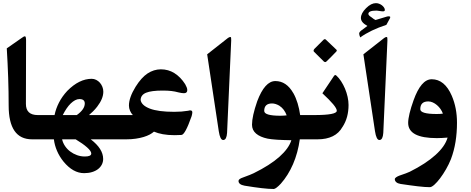

<svg xmlns="http://www.w3.org/2000/svg" viewBox="-20 -973 3053 1244"><path d="M292.5 -70.3H187.5Q36.1 -70.3 36.1 -289.6Q36.1 -377.4 33 -469.7Q29.8 -562 23.9 -659.7L117.7 -725.1Q134.3 -737.8 141.6 -737.8Q148.9 -737.8 148.9 -710.4L147.9 -299.8Q147.9 -227.5 224.6 -227.5H292.5Z M494.6 -331.1Q480.5 -331.1 466.3 -323.5Q452.1 -315.9 438.2 -302.5Q424.3 -289.1 411.4 -270Q398.4 -251 386.7 -227.5H477.5Q502.4 -245.1 515.9 -264.2Q529.3 -283.2 529.3 -302.7Q529.3 -331.1 494.6 -331.1ZM529.8 41Q571.3 41 571.3 21.5Q571.3 5.9 543.9 -18.3Q516.6 -42.5 470.2 -70.3H382.3Q387.7 -46.9 401.4 -26.6Q415 -6.3 434.8 8.5Q454.6 23.4 479 32.2Q503.4 41 529.8 41ZM794.4 -70.3H567.9Q648.4 -8.8 648.4 56.6Q648.4 76.2 639.9 93Q631.3 109.9 615.5 122.3Q599.6 134.8 576.7 141.8Q553.7 148.9 524.9 148.9Q453.6 148.9 392.1 74.7Q365.2 41.5 349.4 4.4Q333.5 -32.7 329.1 -70.3H264.2V-227.5H333.5Q341.8 -268.6 362.3 -308.6Q382.8 -348.6 416 -384.3Q493.2 -462.4 574.2 -462.4Q589.4 -462.4 603 -455.6Q616.7 -448.7 627 -437.3Q637.2 -425.8 643.3 -410.6Q649.4 -395.5 649.4 -378.9Q649.4 -333.5 609.9 -282.2Q596.7 -265.1 583.3 -252Q569.8 -238.8 556.6 -227.5H794.4Z M1221.7 -220.7Q1179.2 -99.1 1155.3 -98.6Q1153.8 -98.6 1147.2 -98.4Q1140.6 -98.1 1133.3 -97.9Q1126 -97.7 1119.4 -97.4Q1112.8 -97.2 1110.4 -97.2Q1068.8 -97.2 1035.4 -103.3Q1002 -109.4 977.5 -120.1Q966.8 -110.4 950 -101.3Q933.1 -92.3 910.4 -85.4Q887.7 -78.6 859.9 -74.5Q832 -70.3 799.3 -70.3H766.6V-227.5H840.8Q829.6 -238.8 822.5 -255.4Q815.4 -272 815.4 -289.1Q815.4 -340.8 858.4 -410.6Q896 -470.7 936 -497.1Q976.1 -523.4 1022 -523.9Q1070.8 -523.9 1110.6 -498.8Q1150.4 -473.6 1179.7 -427.7Q1185.5 -417 1189.5 -407.5Q1193.4 -397.9 1193.4 -389.2Q1193.4 -369.1 1171.9 -369.1Q1165 -369.1 1156.2 -370.4Q1147.5 -371.6 1135.7 -374.5Q1115.2 -380.4 1091.1 -383.3Q1066.9 -386.2 1034.2 -386.2Q960.4 -386.2 926.3 -372.1Q892.1 -357.9 891.1 -325.2Q896.5 -290.5 950.4 -269.5Q1004.4 -248.5 1108.9 -248.5Q1132.8 -248.5 1155.8 -250.2Q1178.7 -252 1199.2 -255.4Q1203.1 -256.8 1206.5 -257.3Q1210 -257.8 1212.4 -257.8Q1226.1 -257.8 1226.1 -245.1Q1226.1 -236.8 1221.7 -220.7Z M1451.2 -111.8Q1449.7 -89.8 1443.6 -77.9Q1437.5 -65.9 1425.8 -65.9Q1406.2 -65.9 1397.5 -122.6L1322.3 -621.1L1456.5 -726.6Q1465.8 -733.4 1472.7 -733.4Q1476.6 -733.4 1477.3 -727.8Q1478 -722.2 1478 -710.9Z M1796.9 -223.1Q1808.1 -223.1 1818.1 -223.9Q1828.1 -224.6 1837.4 -225.6Q1830.1 -245.6 1818.6 -261.2Q1807.1 -276.9 1790.5 -287.6H1791Q1765.1 -302.7 1742.7 -302.7Q1691.9 -302.7 1691.9 -254.4Q1691.9 -223.1 1796.9 -223.1ZM2028.8 -70.3H1922.4Q1916.5 -27.3 1905.5 13.2Q1894.5 53.7 1878.7 90.3Q1862.8 127 1842.8 158.9Q1822.8 190.9 1799.3 217.3Q1784.2 233.4 1772.2 242.4Q1760.3 251.5 1753.4 251.5Q1722.7 251.5 1675.8 246.1Q1628.9 240.7 1564 230Q1525.4 222.7 1525.4 199.2Q1525.4 186.5 1554.7 176.8Q1581.1 167.5 1598.1 160.4Q1615.2 153.3 1623.5 149.4Q1729.5 97.2 1790.3 43Q1851.1 -11.2 1867.7 -64.5Q1843.8 -64.9 1820.3 -65.7Q1796.9 -66.4 1776.9 -67.6Q1756.8 -68.8 1740.5 -70.8Q1724.1 -72.8 1713.9 -74.7Q1665.5 -85 1639.2 -107.4Q1612.8 -129.9 1612.8 -165Q1612.8 -219.7 1646.5 -316.9Q1695.8 -447.8 1764.2 -447.8Q1835.9 -447.8 1880.4 -369.6V-370.1Q1897 -340.8 1908.2 -304Q1919.4 -267.1 1924.8 -227.5H2028.8Z M2238.3 -293Q2238.3 -252.4 2228.8 -216.8Q2219.2 -181.2 2199.2 -150.4V-150.9Q2176.8 -110.4 2136 -90.3Q2095.2 -70.3 2038.1 -70.3H2001V-227.5H2017.6Q2088.4 -227.5 2125.2 -234.4Q2162.1 -241.2 2162.1 -255.4Q2162.1 -269.5 2138.7 -297.6Q2115.2 -325.7 2068.8 -368.7L2144 -481Q2146 -483.4 2147.7 -485.1Q2149.4 -486.8 2151.9 -486.8Q2155.8 -486.8 2158.7 -483.9Q2175.3 -469.2 2189.9 -446.8Q2204.6 -424.3 2215.3 -398.7Q2226.1 -373 2232.2 -345.5Q2238.3 -317.9 2238.3 -293ZM2158.7 -651.9Q2162.1 -649.9 2162.1 -645.5Q2162.1 -641.6 2157.7 -637.7Q2142.1 -622.1 2126.7 -605.7Q2111.3 -589.4 2094.7 -574.2Q2091.3 -570.8 2086.9 -570.8Q2084.5 -570.8 2082.8 -571.8Q2081.1 -572.8 2078.6 -574.2L2015.1 -637.2Q2011.7 -640.1 2011.7 -644.5Q2011.7 -649.9 2016.6 -655.8Q2030.8 -669.9 2046.1 -685.3Q2061.5 -700.7 2075.7 -714.8Q2079.6 -719.2 2084.5 -719.2Q2089.4 -719.2 2092.8 -714.8Z M2483.4 -812Q2380.4 -778.3 2314 -730.5Q2307.1 -747.1 2307.1 -755.4Q2307.1 -764.6 2320.6 -775.4Q2334 -786.1 2360.4 -804.7Q2338.4 -817.4 2328.4 -829.8Q2318.4 -842.3 2318.4 -856.4Q2318.4 -886.7 2351.6 -919.9Q2368.7 -937 2384.5 -944.8Q2400.4 -952.6 2415.5 -952.6Q2425.8 -952.6 2435.8 -949Q2445.8 -945.3 2453.9 -939.2Q2461.9 -933.1 2467.5 -925.3Q2473.1 -917.5 2473.6 -908.7Q2473.6 -899.4 2460.9 -899.4Q2457.5 -899.4 2451.4 -900.1Q2445.3 -900.9 2438.7 -901.9Q2432.1 -902.8 2426.5 -903.6Q2420.9 -904.3 2418.5 -904.3Q2366.7 -904.3 2366.7 -882.8Q2366.7 -873.5 2387.2 -860.8Q2394.5 -854.5 2401.1 -850.1Q2407.7 -845.7 2413.1 -843.3L2417.5 -844.7Q2434.6 -850.1 2452.4 -855.2Q2470.2 -860.4 2488.8 -866.2Q2491.2 -866.7 2493.9 -866.9Q2496.6 -867.2 2499.5 -867.2Q2508.3 -867.2 2508.3 -862.3Q2508.3 -856 2504.9 -851.1V-851.6ZM2463.4 -111.8Q2461.9 -89.8 2455.8 -77.9Q2449.7 -65.9 2438 -65.9Q2418.5 -65.9 2409.7 -122.6L2334.5 -621.1L2468.8 -726.6Q2478 -733.4 2484.9 -733.4Q2488.8 -733.4 2489.5 -727.8Q2490.2 -722.2 2490.2 -710.9Z M2808.6 -234.4Q2819.8 -234.4 2830.3 -234.9Q2840.8 -235.4 2849.6 -236.8Q2844.2 -252.4 2834.2 -266.6Q2824.2 -280.8 2811.5 -291.7Q2798.8 -302.7 2784.2 -309.3Q2769.5 -315.9 2754.9 -315.9Q2703.1 -315.9 2703.1 -265.6Q2703.1 -234.4 2808.6 -234.4ZM2940.9 -177.7Q2940.9 -113.3 2931.4 -54.4Q2921.9 4.4 2901.9 57.6Q2888.7 90.8 2869.9 123.5Q2851.1 156.2 2831.5 182.1Q2812 208 2794.2 223.9Q2776.4 239.7 2765.1 239.7Q2750.5 239.7 2730.2 238.3Q2710 236.8 2685.3 233.9Q2660.6 231 2632.8 227.1Q2605 223.1 2575.2 218.8Q2557.1 215.8 2547.6 207.5Q2538.1 199.2 2538.1 188Q2538.1 181.6 2546.4 175.8Q2554.7 169.9 2567.4 165Q2592.3 156.7 2609.9 150.1Q2627.4 143.6 2635.3 139.6Q2738.8 87.9 2801.5 31.2Q2864.3 -25.4 2879.9 -81.5Q2861.8 -80.1 2844.2 -79.1Q2826.7 -78.1 2810.5 -78.1Q2624.5 -78.1 2624.5 -176.8Q2624.5 -200.2 2633.5 -238.3Q2642.6 -276.4 2659.7 -323.7Q2683.6 -390.6 2712.9 -425Q2742.2 -459.5 2777.3 -459.5Q2860.8 -459.5 2907.2 -352.5Q2924.3 -312.5 2932.6 -269Q2940.9 -225.6 2940.9 -177.7Z"/></svg>

Font: XB Zar
Style: Bold
Weight: 700
Designer: Behnam
Foundry: Irmug
Version: Version 8.005 2009